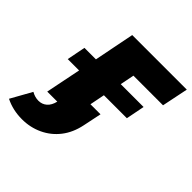

<svg xmlns="http://www.w3.org/2000/svg" viewBox="-268 -690 1040 1040"><g transform="rotate(45 252.0 -169.5)"><path d="M48 0 89 -203H2L23 -310H111L157 -542H575L544 -391H317L301 -310H476L455 -203H279L262 -117H339L317 -11Q303 57 266 104.5Q229 152 174.5 177.5Q120 203 57 203Q-13 203 -71 174L-4 54Q22 69 49 69Q77 69 97 51.5Q117 34 125 0Z"/></g></svg>

Font: Montserrat ExtraBold
Style: Italic
Weight: 800
Italic angle: -11.3°
Designer: Julieta Ulanovsky
Foundry: Julieta Ulanovsky
Version: Version 9.000; ttfautohint (v1.8.4.7-5d5b)